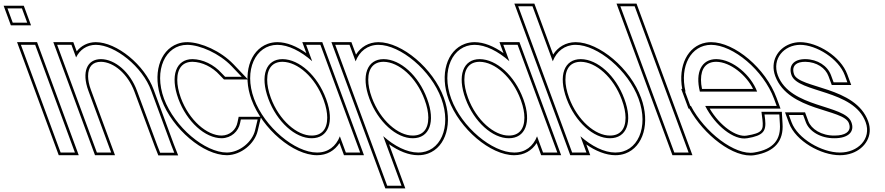

<svg xmlns="http://www.w3.org/2000/svg" viewBox="-281 -834 4954 1075"><path d="M-169.7 -707H-209.7L-239.2 -787H-199.2H-198.2H-158.2L-128.7 -707H-168.7ZM-149.2 -543 -164 -583H-84L-69.2 -543L123.6 -20L138.4 20H58.4L43.6 -20ZM-220.2 -692H-107.2L-147.8 -802H-260.7ZM-185.5 -598 47.9 35H159.9L-73.5 -598Z M145 -512.6C166.1 -555.4 204.5 -582.5 255 -583C363 -583 516.8 -461 565.6 -326L678.5 -20L694.6 21H615.6L599.8 -19L485.8 -326C447.4 -430 363.9 -502 284.5 -503C205.5 -503 175.4 -430 213.8 -326L228.5 -286L326.6 -20L341.4 20H261.4L246.6 -20L148.5 -286L133.8 -326L53.8 -543L39 -583H119L133.8 -543ZM148.5 -546.4C148.2 -547.3 148.2 -547.3 147.8 -548.2L129.5 -598H17.5L250.9 35H362.9L227.9 -331.2C217.2 -360 212.3 -385.9 212.2 -407.6C212 -460 237.2 -488 284.4 -488C354.8 -487.1 434.7 -421.1 471.7 -320.8L585.8 -13.6L605.4 36H716.6L692.5 -25.3L579.7 -331.1C529.1 -471.2 372.1 -598 254.9 -598C209.9 -597.6 172.7 -577.3 148.5 -546.4Z M1015.2 -464 1072.4 -404H979.4L960 -424C916 -473 854.3 -502 797 -503C704.4 -503 670.7 -410 717.4 -281C764.9 -152 867.7 -60 960.4 -60C1013.6 -61 1054.3 -98 1063.5 -146L1067.5 -165H1161.5L1147 -104C1131.6 -40 1061.8 19 989.9 20C866.6 20 697.4 -121 637.4 -281C578.4 -441 644.3 -583 767.5 -583H768.4C840.1 -582 947.1 -535 1015.2 -464ZM1026.1 -474.4C955.1 -548.3 845.8 -596.9 768.5 -598C746.7 -598 730 -594.9 712.5 -588.5C611.3 -551.3 571.4 -416.6 623.3 -275.7C685 -111.3 857.1 35 990 35C1069.5 33.9 1144.5 -29.4 1161.6 -100.5L1180.5 -180H1055.3L1048.8 -149C1040.8 -107.5 1006 -75.9 960.2 -75C877.4 -75 777.8 -160.6 731.5 -286.1C717.9 -323.7 711.5 -357.6 711.5 -386.2C711.3 -452.2 741.9 -488 796.9 -488C849.3 -487.1 907.3 -460.2 949 -413.8L973 -389H1107.4Z M1141.4 -281C1082.4 -441 1149.5 -582 1271.5 -583C1333.2 -583 1404.1 -547.1 1466.8 -491.3L1447.8 -543L1433 -583H1513L1527.8 -543L1623 -284.8L1624.4 -281L1720.6 -20L1735.4 20H1655.4L1640.6 -20L1621.9 -70.8C1600.5 -15.1 1556.2 20.5 1493.9 20C1370.6 20 1200 -122 1141.4 -281ZM1221.4 -281C1268.9 -152 1372.9 -59 1464.4 -60C1555.9 -60 1592.3 -148.8 1546.1 -276.3L1544.4 -281C1496.4 -411 1394.9 -502 1301 -503C1208.4 -503 1173.4 -411 1221.4 -281ZM1127.3 -275.8C1187.6 -112.3 1361.2 35 1493.8 35C1549.4 35.4 1593 8.9 1619.8 -33.1L1644.9 35H1756.9L1523.5 -598H1411.5L1434.1 -536.6C1380.5 -574.7 1324.6 -598 1271.4 -598C1252.4 -597.8 1234.6 -594.6 1218 -588.6C1116.7 -551.7 1075.1 -417.3 1127.3 -275.8ZM1235.4 -286.2C1221.4 -324.3 1214.9 -358.5 1214.9 -387.2C1214.9 -452.7 1245.8 -488 1300.9 -488C1385.3 -487.1 1483.6 -402.5 1530.3 -275.8L1532 -271.2C1545.1 -235 1551.1 -202.5 1551.1 -175.2C1551.1 -110.1 1519.9 -75 1464.3 -75C1382.5 -74.1 1281.8 -160.5 1235.4 -286.2Z M1710.1 -490.6C1731.6 -546.5 1776.1 -582.5 1837.5 -583C1960.8 -583 2132.7 -440 2190 -282C2249 -122 2184.3 21 2059.9 20C1998 20 1927.2 -15.8 1864.6 -71.7L1952.2 166L1967 206H1887L1872.2 166L1707 -282L1610.8 -543L1596 -583H1676L1690.8 -543ZM1787 -282C1834.9 -152 1938.9 -59 2030.4 -60C2123 -60 2159.3 -151 2110 -282C2062.4 -411 1960.9 -502 1867 -503C1774.4 -503 1739.4 -411 1787 -282ZM1712.2 -528.3 1686.5 -598H1574.5L1876.5 221H1988.5L1897.3 -26.3C1950.4 11.4 2006.9 35 2059.8 35C2079.6 35.2 2098.6 31.9 2115.8 25.6C2217.2 -11.4 2255.8 -146.9 2204.1 -287.1C2145.2 -449.8 1970.2 -598 1837.4 -598C1782.3 -597.5 1739.2 -570.7 1712.2 -528.3ZM1801.1 -287.2C1787.2 -324.7 1780.8 -358.6 1780.8 -387C1780.7 -452.4 1811.7 -488 1866.9 -488C1951.3 -487.1 2049.6 -402.5 2095.9 -276.8C2110.4 -238.5 2117 -204.4 2117.1 -175.8C2117.3 -110.2 2086 -75 2030.3 -75C1948.5 -74.1 1847.8 -160.4 1801.1 -287.2Z M2245.4 -281C2186.4 -441 2253.5 -582 2375.5 -583C2437.2 -583 2508.1 -547.1 2570.8 -491.3L2551.8 -543L2537 -583H2617L2631.8 -543L2727 -284.8L2728.4 -281L2824.6 -20L2839.4 20H2759.4L2744.6 -20L2725.9 -70.8C2704.5 -15.1 2660.2 20.5 2597.9 20C2474.6 20 2304 -122 2245.4 -281ZM2325.4 -281C2372.9 -152 2476.9 -59 2568.4 -60C2659.9 -60 2696.3 -148.8 2650.1 -276.3L2648.4 -281C2600.4 -411 2498.9 -502 2405 -503C2312.4 -503 2277.4 -411 2325.4 -281ZM2231.3 -275.8C2291.6 -112.3 2465.2 35 2597.8 35C2653.4 35.4 2697 8.9 2723.8 -33.1L2748.9 35H2860.9L2627.5 -598H2515.5L2538.1 -536.6C2484.5 -574.7 2428.6 -598 2375.4 -598C2356.4 -597.8 2338.6 -594.6 2322 -588.6C2220.7 -551.7 2179.1 -417.3 2231.3 -275.8ZM2339.4 -286.2C2325.4 -324.3 2318.9 -358.5 2318.9 -387.2C2318.9 -452.7 2349.8 -488 2404.9 -488C2489.3 -487.1 2587.6 -402.5 2634.3 -275.8L2636 -271.2C2649.1 -235 2655.1 -202.5 2655.1 -175.2C2655.1 -110.1 2623.9 -75 2568.3 -75C2486.5 -74.1 2385.8 -160.5 2339.4 -286.2Z M2811.4 -281 2635.1 -759 2620.3 -799H2700.3L2715.1 -759L2814 -490.9C2835.5 -546.8 2880.1 -582.5 2941.5 -583C3064.8 -583 3236.7 -440 3294.4 -281C3353.4 -121 3288.3 21 3163.9 20C3102 20 3031.3 -15.5 2968.7 -71.2L2987.6 -20L3002.4 20H2922.4L2907.6 -20ZM2891.4 -281C2939.3 -151 3042.9 -59 3134.4 -60C3227 -60 3263.7 -150 3214.4 -281C3166.4 -411 3064.9 -502 2971 -503C2878.4 -503 2843.1 -412 2891.4 -281ZM2598.8 -814 2911.9 35H3023.9L3001.7 -25.2C3052.1 10.7 3111.7 35 3163.8 35C3183.9 35.2 3203.1 31.8 3220.5 25.4C3321.5 -11.8 3360.1 -146.2 3308.5 -286.1C3249.2 -449.7 3074.3 -598 2941.4 -598C2886.2 -597.5 2842.3 -570 2816.1 -528.5L2710.8 -814ZM2905.4 -286.2C2891.3 -324.5 2884.8 -358.8 2884.8 -387.4C2884.6 -453 2915.7 -488 2970.9 -488C3055.3 -487.1 3153.6 -402.5 3200.3 -275.8C3214.7 -237.5 3221.3 -203.5 3221.4 -175C3221.5 -109.8 3190.1 -75 3134.3 -75C3052.5 -74.1 2952.2 -159.5 2905.4 -286.2Z M3207.1 -759 3192.3 -799H3272.3L3287.1 -759L3559.6 -20L3574.4 20H3494.4L3479.6 -20ZM3170.8 -814 3483.9 35H3595.9L3282.8 -814Z M3637.5 -321H3958.1C3924.9 -411 3823.3 -502 3729.5 -503C3646.7 -503 3610.6 -429.5 3637.5 -321ZM3587.3 -241H3584.1L3569.4 -281L3554.6 -321H3557.2C3523 -464.5 3588.2 -582.1 3700 -583C3823.2 -583 3993.8 -441 4052.8 -281L4067.6 -241H4027.6H3667.3C3722.9 -130.8 3828.8 -46.6 3902.2 -60H3903C3993.6 -75 4009.8 -100 4002.9 -165L3999.4 -193H4082.3L4085.5 -141C4091.6 -54 4051.7 2 3941.1 20C3834.4 37.4 3663.4 -94.1 3587.3 -241ZM3649.5 -336C3645.6 -354.5 3643.8 -371.5 3643.8 -387C3643.7 -452.7 3674.3 -488 3729.4 -488C3807.7 -487.2 3897.1 -414.1 3935.4 -336ZM3578.2 -226C3657.9 -79.5 3827.3 53.8 3943.5 34.8C4059.8 15.9 4107 -47.8 4100.4 -142L4096.4 -208H3982.3L3988 -163.3C3994.2 -105.4 3987.7 -89.3 3900 -74.8C3841.8 -64.1 3749.2 -129.5 3692.5 -226H4089.1L4066.9 -286.2C4006.3 -450.7 3832.7 -598 3699.9 -598C3690.1 -597.9 3680.7 -597 3671.5 -595.4C3568.4 -576.6 3515.3 -464.3 3538.7 -336H3533.1L3573.7 -226Z M4448.7 -413 4463.4 -373H4386.4L4371.7 -413C4352.5 -465 4297.2 -502 4228 -503C4160 -503 4132.7 -464 4150.7 -413C4187.6 -313 4498.8 -334 4565.7 -150C4600 -57 4521.5 21 4420.9 20C4321.4 20 4185 -57 4150.7 -150L4135.9 -190H4215.9L4230.7 -150C4249.5 -99 4313.5 -59 4391.4 -60C4470.4 -60 4505.9 -98 4485.7 -150C4448.8 -250 4143.3 -227 4073.7 -413C4039.8 -505 4108.8 -582 4198.5 -583C4290.3 -583 4414.8 -505 4448.7 -413ZM4462.8 -418.2C4426.2 -517.4 4297 -598 4198.4 -598C4178.8 -597.8 4160.3 -594.3 4143.1 -588C4073.6 -562.5 4029.4 -489.9 4059.6 -407.7C4133.7 -209.8 4441.9 -225.5 4471.7 -144.7C4474.9 -136.4 4476.2 -129.4 4476.2 -123C4476.4 -98 4453.7 -75 4391.3 -75C4317.9 -74.1 4260.7 -112 4244.8 -155.2L4226.4 -205H4114.4L4136.6 -144.8C4173.9 -43.7 4315.8 35 4420.8 35C4445.1 35.2 4468.6 31.1 4489.7 23.4C4562.2 -3 4609.6 -74.2 4579.8 -155.1C4508.6 -351.1 4194.4 -337.9 4164.8 -418.1C4161.8 -426.7 4160.3 -435 4160.3 -442C4160.3 -467.5 4178.1 -488 4227.9 -488C4291.9 -487.1 4341 -453 4357.6 -407.8L4376 -358H4485Z"/></svg>

Font: Nordica Plus
Style: NordicaClassicLightConOpOblOl
Weight: 300
Version: Version 1.01